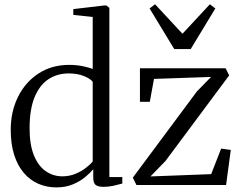

<svg xmlns="http://www.w3.org/2000/svg" viewBox="-20 -844 1100 876"><path d="M237 11Q193 11 155 -5.5Q117 -22 88.8 -55Q60.5 -88 44.8 -137Q29 -186 29 -251.5Q29 -335.5 62.5 -402.8Q96 -470 156.2 -509Q216.5 -548 295.5 -548Q328.5 -548 356.5 -542.2Q384.5 -536.5 403 -529.5V-766.5L314.5 -776V-802.5L455 -819H465.5L479 -808V-36H538V-6.5Q520 -1.5 497.8 3.5Q475.5 8.5 452 8.5Q428.5 8.5 417 0.2Q405.5 -8 405.5 -34V-72Q392 -55.5 368.5 -36Q345 -16.5 312.2 -2.8Q279.5 11 237 11ZM264.5 -39.5Q296.5 -39.5 323.8 -50.8Q351 -62 371.5 -77.8Q392 -93.5 403 -107.5V-470.5Q394 -484 364.2 -496.5Q334.5 -509 294 -509Q240.5 -509 200.5 -482.2Q160.5 -455.5 138 -401Q115.5 -346.5 115 -262.5Q114.5 -184.5 134.8 -135.2Q155 -86 189 -62.8Q223 -39.5 264.5 -39.5ZM943 -493 682.5 -484 663.5 -379.5H618.5V-532.5H1009.5L1025.5 -500L735 -109.5L666.5 -39L943.5 -49.5L989 -166L1033 -160L1011.5 0H602.5L586 -33.5L878.5 -427ZM775 -620 662.5 -805.5 687.5 -824.5 812.5 -690 937.5 -824.5 962.5 -805.5 850 -620Z"/></svg>

Font: Merriweather 72pt Light
Style: Regular
Weight: 300
Version: Version 2.100